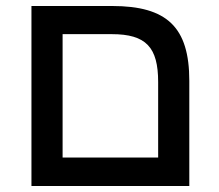

<svg xmlns="http://www.w3.org/2000/svg" viewBox="-20 -621 732 641"><path d="M612 0V-351C612 -530 538 -601 354 -601H85V0ZM189 -507H353C468 -507 508 -463 508 -347V-95H189Z"/></svg>

Font: Noto Sans Hebrew Droid Medium
Style: Regular
Weight: 500
Designer: Monotype Design Team
Foundry: Monotype Imaging Inc.
Version: Version 1.100